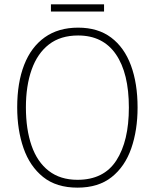

<svg xmlns="http://www.w3.org/2000/svg" viewBox="-20 -918 711 882"><path d="M612 -424Q612 -320 583 -236.5Q554 -153 493 -104.5Q432 -56 336 -56Q239 -56 178 -105Q117 -154 88 -237.5Q59 -321 59 -425Q59 -538 91 -620Q123 -702 185.5 -746.5Q248 -791 339 -791Q430 -791 490.5 -745.5Q551 -700 581.5 -617.5Q612 -535 612 -424ZM99 -425Q99 -324 125 -249Q151 -174 204 -133Q257 -92 336 -92Q457 -92 514.5 -181Q572 -270 572 -424Q572 -582 512.5 -668.5Q453 -755 339 -755Q258 -755 205 -714Q152 -673 125.5 -598.5Q99 -524 99 -425ZM458 -898V-865H214V-898Z"/></svg>

Font: Noto Sans Malayalam UI SemiCondensed ExtraLight
Style: Regular
Weight: 200
Width: 4
Designer: Jelle Bosma - Monotype Design Team
Foundry: Monotype Imaging Inc.
Version: Version 2.104; ttfautohint (v1.8.4.7-5d5b)